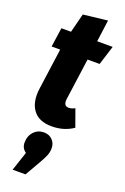

<svg xmlns="http://www.w3.org/2000/svg" viewBox="-186 -722 721 1108"><g transform="rotate(20 175.0 -168.5)"><path d="M238.8 -415 204.1 -163.1Q196.8 -116.2 231 -116.2Q248.5 -116.2 269 -127L307.1 -21Q250.5 18.1 174.8 18.1Q96.2 18.1 60.3 -30.5Q24.4 -79.1 36.1 -164.1L70.8 -415H18.1L35.2 -533.2H94.2L124 -649.9L272.9 -667L254.9 -533.2H350.1L313 -415ZM147 65.9Q178.7 65.9 199 86.2Q219.2 106.4 219.2 137.2Q219.2 160.2 211.4 180.2Q203.6 200.2 183.1 235.8L128.9 330.1H49.8L88.9 212.9Q61 193.8 61 159.2Q61 118.2 85.7 92Q110.4 65.9 147 65.9Z"/></g></svg>

Font: Fira Sans Compressed ExtraBold
Style: Italic
Weight: 800
Width: 3
Italic angle: -8°
Designer: Carrois Corporate & Edenspiekermann AG
Foundry: Carrois Corporate GbR & Edenspiekermann AG
Version: Version 4.203;PS 004.203;hotconv 1.0.88;makeotf.lib2.5.64775